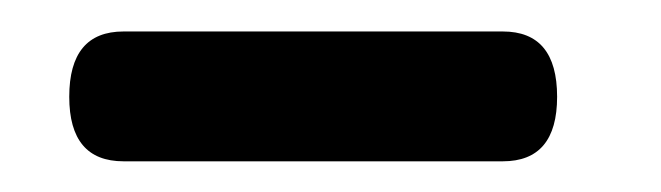

<svg xmlns="http://www.w3.org/2000/svg" viewBox="-20 -637 420 122"><path d="M24 -575.5Q24 -617 58.5 -617H299.5Q334 -617 334 -575.5Q334 -534.5 299.5 -534.5H58.5Q24 -534.5 24 -575.5Z"/></svg>

Font: Fraunces 72pt Soft
Style: Bold
Weight: 700
Version: Version 1.000;[b76b70a41]